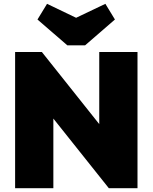

<svg xmlns="http://www.w3.org/2000/svg" viewBox="-20 -984 798 1004"><path d="M59 0H259V-364L549 0H699V-712H499V-335L199 -712H59ZM176 -882 332 -747H425L581 -882L531 -964L378 -891L226 -964Z"/></svg>

Font: MV Cash Black
Style: Regular
Weight: 900
Designer: Rodrigo Fuenzalida
Foundry: fragTYPE
Version: Version 1.100;Glyphs 3.1.2 (3151)